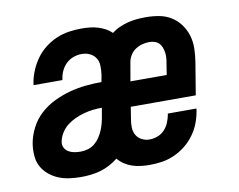

<svg xmlns="http://www.w3.org/2000/svg" viewBox="-64 -612 878 704"><g transform="rotate(-10 375.0 -260.0)"><path d="M184 8Q163 8 141 5Q119 2 100 -6Q81 -14 65 -27.5Q49 -41 39.5 -59Q30 -77 28.5 -99Q27 -121 30 -142Q35 -172 49.5 -200.5Q64 -229 87.5 -250.5Q111 -272 140 -286Q169 -300 199 -308Q229 -316 258.5 -319Q288 -322 318 -322L323 -350Q325 -366 324.5 -382Q324 -398 316 -410.5Q308 -423 294 -429.5Q280 -436 264 -436Q249 -436 233.5 -430.5Q218 -425 206.5 -414Q195 -403 188 -388.5Q181 -374 179 -358Q179 -357 178.5 -356Q178 -355 178 -354H71Q71 -356 71.5 -358.5Q72 -361 72 -363Q76 -386 85.5 -408.5Q95 -431 109.5 -451Q124 -471 144 -486.5Q164 -502 186.5 -511.5Q209 -521 232.5 -524.5Q256 -528 279 -528Q295 -528 310.5 -526.5Q326 -525 340.5 -520.5Q355 -516 368 -509Q381 -502 391 -492Q405 -503 421 -510Q437 -517 453 -521Q469 -525 485.5 -526.5Q502 -528 519 -528Q544 -528 568.5 -523.5Q593 -519 613 -506.5Q633 -494 647 -475Q661 -456 668 -433Q675 -410 674.5 -385Q674 -360 670 -335L650 -214H408L401 -170Q398 -154 398.5 -138.5Q399 -123 406 -110.5Q413 -98 426.5 -91Q440 -84 455 -84Q470 -84 485 -89.5Q500 -95 511 -106.5Q522 -118 528 -132.5Q534 -147 537 -162Q537 -163 537 -164Q537 -165 537 -166H644Q644 -164 643.5 -162Q643 -160 643 -158Q639 -134 630.5 -112Q622 -90 607.5 -70Q593 -50 573.5 -34.5Q554 -19 531.5 -9Q509 1 486 4.5Q463 8 440 8Q423 8 406.5 6Q390 4 375 -1Q360 -6 346.5 -15Q333 -24 323 -36Q308 -24 291 -15Q274 -6 256 -1Q238 4 220 6Q202 8 184 8ZM423 -306H558L565 -350Q567 -360 567.5 -370Q568 -380 566.5 -389.5Q565 -399 561.5 -408Q558 -417 551.5 -423.5Q545 -430 535.5 -433Q526 -436 516 -436Q503 -436 489.5 -432.5Q476 -429 464 -421Q452 -413 444.5 -400.5Q437 -388 435 -375ZM199 -84Q212 -84 226 -88Q240 -92 251 -101Q262 -110 270 -122Q278 -134 283.5 -147Q289 -160 292.5 -173.5Q296 -187 298 -200L303 -229Q286 -229 269 -227Q252 -225 235.5 -220.5Q219 -216 202.5 -208.5Q186 -201 172 -190Q158 -179 148.5 -163.5Q139 -148 136 -131Q134 -119 139.5 -109Q145 -99 154.5 -93.5Q164 -88 175.5 -86Q187 -84 199 -84Z"/></g></svg>

Font: Iosevka Etoile SmBdObl
Style: Regular
Weight: 600
Italic angle: -9°
Designer: Belleve Invis
Foundry: Belleve Invis
Version: Version 15.5.2; ttfautohint (v1.8.4)